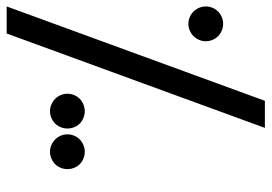

<svg xmlns="http://www.w3.org/2000/svg" viewBox="-140 -570 823 582"><g transform="rotate(90 271.0 -279.5)"><path d="M368.2 -671.4 82 111.3H0L286.1 -671.4ZM317.4 -125.5Q331.1 -125.5 343.8 -118.7Q356.4 -111.8 363.3 -99.4Q370.1 -86.9 370.1 -72.8Q370.1 -59.1 363.3 -46.6Q356.4 -34.2 343.8 -27.1Q331.1 -20 317.4 -20Q304.2 -20 291.5 -27.1Q278.8 -34.2 271.7 -46.6Q264.6 -59.1 264.6 -72.8Q264.6 -86.9 271.7 -99.4Q278.8 -111.8 291.5 -118.7Q304.2 -125.5 317.4 -125.5ZM440.4 -125.5Q454.1 -125.5 466.8 -118.7Q479.5 -111.8 486.3 -99.4Q493.2 -86.9 493.2 -72.8Q493.2 -59.1 486.3 -46.6Q479.5 -34.2 466.8 -27.1Q454.1 -20 440.4 -20Q427.2 -20 414.6 -27.1Q401.9 -34.2 394.8 -46.6Q387.7 -59.1 387.7 -72.8Q387.7 -86.9 394.8 -99.4Q401.9 -111.8 414.6 -118.7Q427.2 -125.5 440.4 -125.5ZM52.7 -544.9Q66.4 -544.9 78.9 -538.1Q91.3 -531.2 98.4 -518.8Q105.5 -506.3 105.5 -492.2Q105.5 -478.5 98.4 -466.1Q91.3 -453.6 78.9 -446.5Q66.4 -439.5 52.7 -439.5Q39.1 -439.5 26.6 -446.5Q14.2 -453.6 7.1 -466.1Q0 -478.5 0 -492.2Q0 -506.3 7.1 -518.8Q14.2 -531.2 26.6 -538.1Q39.1 -544.9 52.7 -544.9Z"/></g></svg>

Font: Kadhim
Style: Regular
Weight: 400
Designer: Developer/ Husham Jawad
Version: Version 1.00;December 29, 2020;FontCreator 13.0.0.2683 32-bi